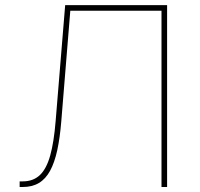

<svg xmlns="http://www.w3.org/2000/svg" viewBox="-20 -748 798 768"><path d="M58.6 0V-22.5H70.8Q112.8 -22.5 139.4 -47.6Q166 -72.8 180.9 -126.2Q195.8 -179.7 202.6 -264.2L240.7 -727.5H648.4V0H626V-705.1H261.2L225.1 -262.2Q219.7 -196.3 209 -147Q198.2 -97.7 180.4 -64.9Q162.6 -32.2 135.7 -16.1Q108.9 0 70.8 0Z"/></svg>

Font: Inter 16pt Thin
Style: Regular
Weight: 250
Version: Version 4.001;git-66647c0bb